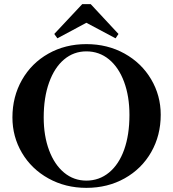

<svg xmlns="http://www.w3.org/2000/svg" viewBox="-20 -896 836 927"><path d="M40 -329Q40 -429 86 -510Q132 -591 213.5 -637Q295 -683 397 -683Q499 -683 581 -637.5Q663 -592 709.5 -513.5Q756 -435 756 -342Q756 -242 710 -161.5Q664 -81 582 -35Q500 11 397 11Q296 11 214 -34.5Q132 -80 86 -158Q40 -236 40 -329ZM605 -341Q605 -431 579 -501Q553 -571 506 -609.5Q459 -648 397 -648Q336 -648 289.5 -609Q243 -570 217 -497.5Q191 -425 191 -329Q191 -240 217 -170.5Q243 -101 289.5 -62.5Q336 -24 397 -24Q459 -24 506.5 -63Q554 -102 579.5 -173.5Q605 -245 605 -341ZM418 -876 552 -732 538 -711 397 -786 257 -711 242 -732 377 -876Z"/></svg>

Font: Ibarra Real Nova
Style: Bold
Weight: 700
Designer: Jose Maria Ribagorda & Octavio Pardo
Foundry: Jose Maria Ribagorda
Version: Version 1.014